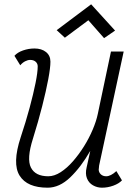

<svg xmlns="http://www.w3.org/2000/svg" viewBox="-20 -857 640 891"><path d="M74 -554 47 -598Q61 -614 87 -623Q113 -632 140 -632Q173 -632 193.5 -615.5Q214 -599 214 -571Q214 -543 204 -489.5Q194 -436 176 -365Q158 -294 133 -214Q103 -120 123.5 -79.5Q144 -39 204 -39Q232 -39 261.5 -58Q291 -77 318.5 -108.5Q346 -140 369.5 -177.5Q393 -215 410 -255Q427 -295 434 -329L495 -618H554L440 -89Q440 -84 439 -78.5Q438 -73 438 -69Q439 -56 448.5 -47.5Q458 -39 473 -39Q483 -39 495 -45Q507 -51 520 -63L546 -20Q532 -5 506 4.5Q480 14 453 14Q431 14 411.5 3Q392 -8 383.5 -29.5Q375 -51 382 -80L399 -157Q356 -82 306 -34Q256 14 201 14Q106 14 71 -42Q36 -98 76 -220Q100 -292 117.5 -357Q135 -422 145 -472Q155 -522 155 -549Q155 -562 145.5 -570.5Q136 -579 120 -579Q109 -579 96.5 -572.5Q84 -566 74 -554ZM463 -680 390 -763 281 -682 243 -717 403 -837 514 -715Z"/></svg>

Font: Victor Mono Thin ExtraLight
Style: Italic
Weight: 250
Italic angle: -12°
Monospace: yes
Version: Version 1.561;gftools[0.9.30]